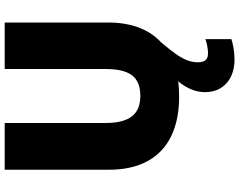

<svg xmlns="http://www.w3.org/2000/svg" viewBox="-118 -636 994 797"><g transform="rotate(-90 378.5 -237.0)"><path d="M519 88C519 36 551 -4 602 -65C657 -116 684 -191 684 -284V-714H491V-296C491 -194 458 -151 379 -151C305 -151 267 -194 267 -295V-714H73V-280C73 -95 179 10 376 10C399 10 420 9 440 6C406 47 395 85 395 118C395 197 454 240 530 240C566 240 593 234 615 227V119C601 125 574 130 557 130C534 130 519 121 519 88Z"/></g></svg>

Font: Noto Sans Lao Looped Black
Style: Regular
Weight: 900
Designer: Mark Frömberg, Ben Mitchell
Foundry: The Fontpad Ltd
Version: Version 1.002